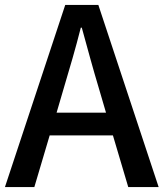

<svg xmlns="http://www.w3.org/2000/svg" viewBox="-20 -757 662 777"><path d="M0 0 244 -737H378L622 0H499L437 -209H181L119 0ZM209 -301H409L380 -400Q362 -460 345 -521.5Q328 -583 311 -645H307Q291 -582 273.5 -521Q256 -460 238 -400Z"/></svg>

Font: Source Han Sans SC Medium
Style: Regular
Weight: 500
Designer: Ryoko NISHIZUKA 西塚涼子 (kana, bopomofo & ideographs); Paul D. Hunt (Latin, Greek & Cyrillic); Sandoll Communications 산돌커뮤니
Foundry: Adobe
Version: Version 2.004;hotconv 1.0.118;makeotfexe 2.5.65603